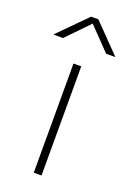

<svg xmlns="http://www.w3.org/2000/svg" viewBox="-163 -694 512 744"><g transform="rotate(20 93.0 -322.0)"><path d="M77 -450H109V0H77ZM183 -529 94 -621 5 -529H-35L79 -644H109L221 -529Z"/></g></svg>

Font: Poiret One
Style: Regular
Weight: 400
Designer: Denis Masharov (denis.masharov@gmail.com), Cyreal (Charset Expansion)
Foundry: Denis Masharov
Version: Version 1.101